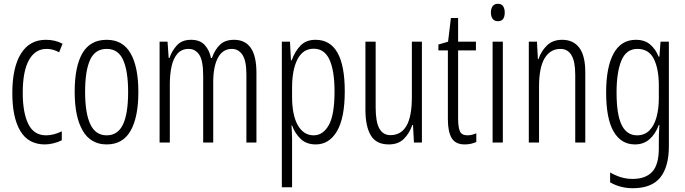

<svg xmlns="http://www.w3.org/2000/svg" viewBox="-20 -752 3616 1013"><path d="M217 10Q130 10 87.5 -60.5Q45 -131 45 -261Q45 -396 90.5 -469Q136 -542 222 -542Q272 -542 310 -521L292 -476Q260 -494 226 -494Q166 -494 133 -435.5Q100 -377 100 -262Q100 -157 129.5 -97.5Q159 -38 223 -38Q262 -38 306 -59V-12Q287 -2 262.5 4Q238 10 217 10Z M710 -267Q710 -134 669 -62Q628 10 543 10Q459 10 416.5 -62.5Q374 -135 374 -268Q374 -401 415 -471.5Q456 -542 543 -542Q628 -542 669 -470.5Q710 -399 710 -267ZM429 -268Q429 -155 456.5 -96.5Q484 -38 543 -38Q601 -38 628.5 -94.5Q656 -151 656 -267Q656 -376 630 -435Q604 -494 543 -494Q482 -494 455.5 -436.5Q429 -379 429 -268Z M1215 -542Q1273 -542 1303 -499.5Q1333 -457 1333 -367V0H1280V-359Q1280 -432 1259 -463Q1238 -494 1203 -494Q1155 -494 1130 -447.5Q1105 -401 1105 -319V0H1052V-352Q1052 -433 1031 -463.5Q1010 -494 976 -494Q938 -494 916 -468.5Q894 -443 885 -401Q876 -359 876 -309V0H822V-532H864L870 -446H874Q887 -484 913.5 -513Q940 -542 988 -542Q1036 -542 1061 -513.5Q1086 -485 1093 -446H1098Q1114 -491 1141 -516.5Q1168 -542 1215 -542Z M1645 -542Q1799 -542 1799 -270Q1799 -130 1758 -60Q1717 10 1646 10Q1596 10 1565.5 -20Q1535 -50 1521 -90H1518Q1519 -75 1520 -56.5Q1521 -38 1521 -19V236H1467V-532H1510L1515 -434H1519Q1536 -481 1565.5 -511.5Q1595 -542 1645 -542ZM1635 -495Q1579 -495 1550 -440Q1521 -385 1521 -289V-242Q1521 -144 1551.5 -91Q1582 -38 1635 -38Q1684 -38 1714.5 -91.5Q1745 -145 1745 -269Q1745 -379 1718.5 -437Q1692 -495 1635 -495Z M2206 -532V0H2164L2159 -92H2155Q2141 -50 2111.5 -20Q2082 10 2031 10Q1965 10 1936.5 -37.5Q1908 -85 1908 -173V-532H1962V-185Q1962 -109 1981.5 -74Q2001 -39 2040 -39Q2096 -39 2124.5 -88Q2153 -137 2153 -240V-532Z M2446 -38Q2458 -38 2470.5 -41Q2483 -44 2493 -49V-3Q2480 3 2465 6.5Q2450 10 2432 10Q2383 10 2363 -23.5Q2343 -57 2343 -123V-486H2293V-517L2344 -532L2359 -657H2397V-532H2491V-486H2397V-126Q2397 -81 2406.5 -59.5Q2416 -38 2446 -38Z M2607 -732Q2626 -732 2634.5 -719Q2643 -706 2643 -686Q2643 -640 2607 -640Q2589 -640 2579.5 -652.5Q2570 -665 2570 -686Q2570 -706 2579 -719Q2588 -732 2607 -732ZM2633 -532V0H2579V-532Z M2946 -542Q3005 -542 3036.5 -500Q3068 -458 3068 -370V0H3015V-357Q3015 -428 2995 -461Q2975 -494 2937 -494Q2884 -494 2854 -445.5Q2824 -397 2824 -295V0H2770V-532H2813L2818 -440H2821Q2835 -482 2865.5 -512Q2896 -542 2946 -542Z M3335 -542Q3381 -542 3410 -517.5Q3439 -493 3455 -453H3459L3465 -532H3509V20Q3509 128 3463.5 184.5Q3418 241 3319 241Q3253 241 3199 210V158Q3229 175 3257.5 183.5Q3286 192 3318 192Q3386 192 3421 154.5Q3456 117 3456 30V-2Q3456 -21 3456.5 -43.5Q3457 -66 3459 -93H3456Q3439 -46 3407.5 -18Q3376 10 3330 10Q3257 10 3217.5 -58Q3178 -126 3178 -264Q3178 -398 3217.5 -470Q3257 -542 3335 -542ZM3343 -494Q3284 -494 3258.5 -432.5Q3233 -371 3233 -264Q3233 -147 3260 -92.5Q3287 -38 3341 -38Q3381 -38 3406.5 -64Q3432 -90 3444 -134.5Q3456 -179 3456 -233V-300Q3456 -389 3429.5 -441.5Q3403 -494 3343 -494Z"/></svg>

Font: Noto Sans ExtraCondensed Light
Style: Regular
Weight: 300
Width: 2
Designer: Monotype Design Team
Foundry: Monotype Imaging Inc.
Version: Version 2.013; ttfautohint (v1.8.4.7-5d5b)